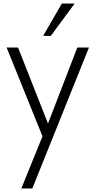

<svg xmlns="http://www.w3.org/2000/svg" viewBox="-20 -770 542 1090"><path d="M403.8 -750 268.6 -566.4H225.1L331.1 -750ZM418.9 -500H484.9L163.6 299.8H101.1L221.2 3.9L17.6 -500H82.5L252.4 -68.8Z"/></svg>

Font: Now Alt Light
Style: Regular
Weight: 300
Designer: Alfredo Marco Pradil
Foundry: Alfredo Marco Pradil
Version: Version 1.002;PS 001.002;hotconv 1.0.88;makeotf.lib2.5.64775